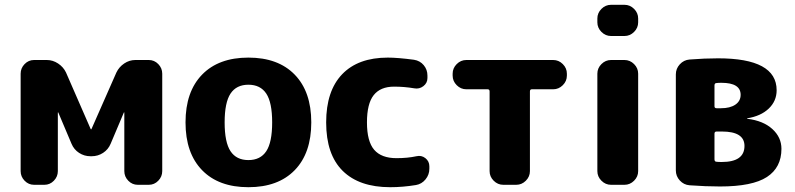

<svg xmlns="http://www.w3.org/2000/svg" viewBox="-20 -770 3312 800"><path d="M122 0Q99 0 82.5 -17Q66 -34 66 -57V-463Q66 -486 82.5 -503Q99 -520 122 -520H175Q200 -520 222 -505.5Q244 -491 255 -468L358 -232L360 -231L361 -232L465 -468Q476 -491 497.5 -505.5Q519 -520 544 -520H600Q623 -520 639.5 -503Q656 -486 656 -463V-57Q656 -34 639.5 -17Q623 0 600 0H554Q531 0 514.5 -17Q498 -34 498 -57V-301L497 -302L496 -301L441 -171Q431 -147 409.5 -133Q388 -119 362 -119H357Q331 -119 309.5 -133Q288 -147 278 -171L223 -301L222 -302L221 -301V-57Q221 -34 204.5 -17Q188 0 165 0Z M1089.5 -380Q1065 -417 1015 -417Q965 -417 940.5 -380Q916 -343 916 -260Q916 -177 940.5 -140Q965 -103 1015 -103Q1065 -103 1089.5 -140Q1114 -177 1114 -260Q1114 -343 1089.5 -380ZM1208 -61Q1139 10 1015 10Q891 10 822 -61Q753 -132 753 -260Q753 -388 822 -459Q891 -530 1015 -530Q1139 -530 1208 -459Q1277 -388 1277 -260Q1277 -132 1208 -61Z M1606 10Q1477 10 1408 -58Q1339 -126 1339 -260Q1339 -391 1405.5 -460.5Q1472 -530 1596 -530Q1637 -530 1705 -521Q1730 -517 1745.5 -498.5Q1761 -480 1761 -455V-445Q1761 -424 1744 -411Q1727 -398 1706 -402Q1665 -409 1622 -409Q1565 -409 1537 -373.5Q1509 -338 1509 -260Q1509 -181 1539 -146Q1569 -111 1632 -111Q1678 -111 1715 -119Q1736 -124 1752.5 -111Q1769 -98 1769 -77V-67Q1769 -42 1753 -22.5Q1737 -3 1713 1Q1658 10 1606 10Z M1923 -398Q1900 -398 1883 -415Q1866 -432 1866 -455V-463Q1866 -486 1883 -503Q1900 -520 1923 -520H2285Q2308 -520 2325 -503Q2342 -486 2342 -463V-455Q2342 -432 2325 -415Q2308 -398 2285 -398H2196Q2188 -398 2188 -389V-57Q2188 -34 2171 -17Q2154 0 2131 0H2077Q2054 0 2037 -17Q2020 -34 2020 -57V-389Q2020 -398 2012 -398Z M2526 0Q2503 0 2486 -17Q2469 -34 2469 -57V-463Q2469 -486 2486 -503Q2503 -520 2526 -520H2582Q2605 -520 2622 -503Q2639 -486 2639 -463V-57Q2639 -34 2622 -17Q2605 0 2582 0ZM2526 -620Q2503 -620 2486 -637Q2469 -654 2469 -677V-693Q2469 -716 2486 -733Q2503 -750 2526 -750H2582Q2605 -750 2622 -733Q2639 -716 2639 -693V-677Q2639 -654 2622 -637Q2605 -620 2582 -620Z M2957 -213V-106Q2957 -96 2966 -96Q2973 -95 2987 -95Q3082 -95 3082 -162Q3082 -222 2988 -222H2966Q2957 -222 2957 -213ZM2957 -414V-327Q2957 -319 2966 -319H2984Q3022 -319 3044 -334Q3066 -349 3066 -375Q3066 -425 2986 -425Q2972 -425 2966 -424Q2957 -424 2957 -414ZM2853 2Q2829 0 2812.5 -18Q2796 -36 2796 -60V-460Q2796 -484 2812.5 -502Q2829 -520 2853 -522Q2916 -527 2972 -527Q3216 -527 3216 -394Q3216 -349 3183 -317.5Q3150 -286 3093 -277V-276Q3093 -275 3094 -275Q3160 -267 3198 -232.5Q3236 -198 3236 -150Q3236 -72 3175.5 -32.5Q3115 7 2980 7Q2921 7 2853 2Z"/></svg>

Font: Rounded Mplus 1c ExtraBold
Style: Regular
Weight: 800
Version: Version 1.059.20150529